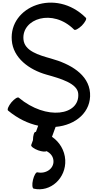

<svg xmlns="http://www.w3.org/2000/svg" viewBox="-20 -897 732 1433"><path d="M40 -72C112 -12 190 25 265 41L248 88C247 88 246 87 245 87C235 87 226 114 226 149L213 185C209 195 232 213 265 225C293 235 319 237 327 231C357 246 377 270 379 303C383 362 322 403 259 389C249 387 234 412 226 446C218 479 221 508 231 511C358 540 474 432 467 297C463 225 424 162 368 124L395 50C547 37 662 -63 652 -203C642 -343 502 -421 361 -460C269 -486 162 -516 155 -604C142 -757 372 -837 533 -676C540 -668 566 -682 591 -706C615 -731 629 -757 621 -764C395 -990 47 -849 68 -596C78 -465 196 -377 327 -340C430 -311 559 -275 564 -197C576 -36 327 5 120 -168C112 -175 87 -159 65 -133C43 -106 32 -79 40 -72Z"/></svg>

Font: Nupuram
Style: Bold
Weight: 700
Designer: Santhosh Thottingal (santhosh.thottingal@gmail.com)
Foundry: SMC
Version: Version 1.000